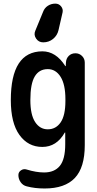

<svg xmlns="http://www.w3.org/2000/svg" viewBox="-20 -815 540 1065"><path d="M218.8 -749Q226.6 -770.5 245.1 -782.7Q263.7 -794.9 287.1 -794.9Q306.6 -794.9 318.8 -779.8Q331.1 -764.6 327.1 -746.1L304.7 -648.4Q297.9 -618.2 274.4 -599.1Q251 -580.1 219.7 -580.1Q194.3 -580.1 180.2 -601.1Q166 -622.1 175.8 -644.5ZM245.1 -431.6Q197.3 -431.6 172.9 -391.1Q148.4 -350.6 148.4 -259.8Q148.4 -178.7 174.8 -138.2Q201.2 -97.7 245.1 -97.7Q290 -97.7 316.4 -136.2Q342.8 -174.8 342.8 -254.9V-264.6Q342.8 -346.7 315.9 -389.2Q289.1 -431.6 245.1 -431.6ZM40 -259.8Q40 -529.3 214.8 -530.3Q290 -530.3 341.8 -449.2Q341.8 -448.2 343.8 -448.2H344.7L345.7 -467.8Q346.7 -490.2 361.3 -504.9Q376 -519.5 398.4 -519.5Q419.9 -519.5 435.1 -504.4Q450.2 -489.3 450.2 -467.8V-9.8Q450.2 114.3 395 172.4Q339.8 230.5 227.5 230.5Q172.9 230.5 128.9 218.8Q107.4 213.9 94.7 195.8Q82 177.7 82 156.2Q82 139.6 96.2 129.9Q110.4 120.1 127 125Q180.7 141.6 224.6 141.6Q282.2 141.6 312 105Q341.8 68.4 341.8 -14.6V-79.1Q341.8 -80.1 340.8 -80.1Q338.9 -80.1 338.9 -79.1Q293.9 0 214.8 0Q135.7 0 87.9 -66.4Q40 -132.8 40 -259.8Z"/></svg>

Font: Rounded-X Mgen+ 1m medium
Style: Regular
Weight: 500
Designer: [Source Han Sans]
Ryoko NISHIZUKA  (kana & ideographs); Paul D. Hunt (Latin, Greek & Cyrillic); Wenlong ZHANG  (bopomofo
Version: Version 1.059.20150602